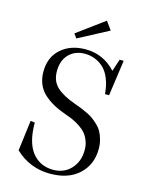

<svg xmlns="http://www.w3.org/2000/svg" viewBox="-128 -931 785 1023"><g transform="rotate(15 265.0 -420.0)"><path d="M198.7 -719.2 182.1 -742.7 332 -853 365.2 -807.1ZM249.5 13.2Q137.2 13.2 56.2 -64L77.6 -231.9L101.1 -229Q101.1 -119.1 144.3 -65.2Q187.5 -11.2 259.8 -11.2Q320.3 -11.2 358.2 -52.2Q396 -93.3 396 -156.2Q396 -183.6 387 -207Q377.9 -230.5 364.5 -246.1Q351.1 -261.7 330.6 -275.1Q310.1 -288.6 292.5 -296.6Q274.9 -304.7 252 -312.5Q210.4 -327.1 180.2 -343.5Q149.9 -359.9 125.2 -382.3Q100.6 -404.8 87.9 -435.3Q75.2 -465.8 75.2 -503.9Q75.2 -583.5 127.9 -629.9Q180.7 -676.3 263.2 -676.3Q360.8 -676.3 429.2 -602.5L451.2 -669.4H473.6L445.8 -472.2H423.3Q419.4 -521 404.3 -557.4Q389.2 -593.8 366.5 -613.8Q343.8 -633.8 318.4 -643.1Q293 -652.3 264.6 -652.3Q211.4 -652.3 177.7 -618.2Q144 -584 144 -523.9Q144 -469.2 179 -437Q213.9 -404.8 283.2 -380.4Q303.7 -373 316.9 -367.9Q330.1 -362.8 351.3 -352.8Q372.6 -342.8 386.7 -332.8Q400.9 -322.8 417.5 -307.1Q434.1 -291.5 443.8 -273.9Q453.6 -256.3 460.2 -232.4Q466.8 -208.5 466.8 -181.2Q466.8 -95.2 408.7 -41Q350.6 13.2 249.5 13.2Z"/></g></svg>

Font: Elstob Light
Style: Regular
Weight: 300
Designer: Peter S. Baker
Version: Version 1.015